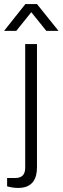

<svg xmlns="http://www.w3.org/2000/svg" viewBox="-52 -743 308 945"><path d="M-32 -591H28L102 -683L176 -591H236L130 -723H73ZM37 182C110 182 130 135 130 80V-526H72V83C72 116 56 133 24 133H-17V174C-4 178 17 182 37 182Z"/></svg>

Font: Archivo ExtraLight
Style: Regular
Weight: 200
Designer: Hector Gatti
Foundry: Omnibus-Type
Version: Version 2.001